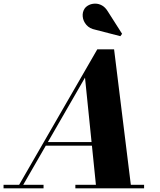

<svg xmlns="http://www.w3.org/2000/svg" viewBox="-68 -1036 882 1056"><path d="M26 0 467 -764.5H559.5L654 0H461.5L399.5 -609L48.5 0ZM-48.5 0V-19.5H171.5V0ZM346.5 0V-19.5H724.5V0ZM182.5 -235V-254.5H511V-235ZM594 -837 456.5 -872.5Q425 -878.5 407.2 -899Q389.5 -919.5 387 -944.5Q384.5 -969.5 397.5 -989Q406 -1001 421.5 -1008.5Q437 -1016 456 -1016Q475 -1016 493 -1006Q511 -996 524.5 -974L603.5 -850Z"/></svg>

Font: Bodoni Moda ExtraBold
Style: Italic
Weight: 800
Italic angle: -13°
Version: Version 2.005